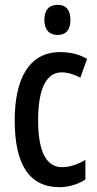

<svg xmlns="http://www.w3.org/2000/svg" viewBox="-20 -766 402 796"><path d="M219 -746C183 -746 164 -724 164 -683C164 -643 184 -621 219 -621C254 -621 272 -643 272 -683C272 -723 255 -746 219 -746ZM227 10C261 10 304 -1 334 -22V-103C301 -84 269 -73 237 -73C172 -73 138 -138 138 -267C138 -398 172 -466 236 -466C261 -466 286 -458 313 -444L341 -522C310 -540 274 -550 229 -550C101 -550 41 -440 41 -267C41 -81 103 10 227 10Z"/></svg>

Font: Noto Sans Armenian ExtraCondensed Medium
Style: Regular
Weight: 500
Width: 2
Designer: Monotype Design Team
Foundry: Monotype Imaging Inc.
Version: Version 2.008